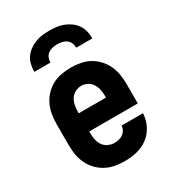

<svg xmlns="http://www.w3.org/2000/svg" viewBox="-181 -842 862 952"><g transform="rotate(-30 250.0 -366.0)"><path d="M252 8Q225 8 197.5 3Q170 -2 145.5 -15Q121 -28 102 -48Q83 -68 71 -93Q59 -118 54.5 -145Q50 -172 50 -200V-320Q50 -347 54.5 -374.5Q59 -402 70.5 -426.5Q82 -451 101 -471.5Q120 -492 144 -505Q168 -518 195.5 -523Q223 -528 250 -528Q277 -528 304.5 -523Q332 -518 356 -505Q380 -492 399 -471.5Q418 -451 429.5 -426.5Q441 -402 445.5 -374.5Q450 -347 450 -320V-208H172V-200Q172 -181 175.5 -162.5Q179 -144 189 -128.5Q199 -113 216.5 -104.5Q234 -96 252 -96Q265 -96 278 -99Q291 -102 301.5 -109.5Q312 -117 318.5 -128.5Q325 -140 326 -153H448Q447 -130 439.5 -107Q432 -84 418.5 -64.5Q405 -45 386 -30.5Q367 -16 345 -7.5Q323 1 299.5 4.5Q276 8 252 8ZM172 -312H328V-320Q328 -338 324.5 -356.5Q321 -375 311.5 -390.5Q302 -406 285 -415Q268 -424 250 -424Q232 -424 215 -415Q198 -406 188.5 -390.5Q179 -375 175.5 -356.5Q172 -338 172 -320ZM84 -600Q84 -621 88.5 -641Q93 -661 104.5 -678Q116 -695 133 -707.5Q150 -720 169 -727.5Q188 -735 208.5 -737.5Q229 -740 250 -740Q271 -740 291.5 -737.5Q312 -735 331 -727.5Q350 -720 367 -707.5Q384 -695 395.5 -678Q407 -661 411.5 -641Q416 -621 416 -600H324Q324 -614 318.5 -627Q313 -640 302 -648Q291 -656 277.5 -659Q264 -662 250 -662Q236 -662 222.5 -659Q209 -656 198 -648Q187 -640 181.5 -627Q176 -614 176 -600Z"/></g></svg>

Font: Iosevka SS04 Extrabold
Style: Regular
Weight: 800
Monospace: yes
Designer: Belleve Invis
Foundry: Belleve Invis
Version: Version 19.0.0; ttfautohint (v1.8.4)